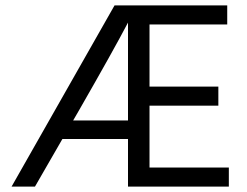

<svg xmlns="http://www.w3.org/2000/svg" viewBox="-20 -694 919 714"><path d="M110 0H23L406 -674H825V-603H536V-372H792V-301H536V-71H831V0H456V-177H212ZM274 -284 252 -246H456V-610Q402 -507 274 -284Z"/></svg>

Font: Hind Guntur
Style: Regular
Weight: 400
Designer: Manushi Parikh, Hitesh Malaviya
Foundry: Indian Type Foundry
Version: Version 1.002;PS 1.0;hotconv 1.0.86;makeotf.lib2.5.63406; tt